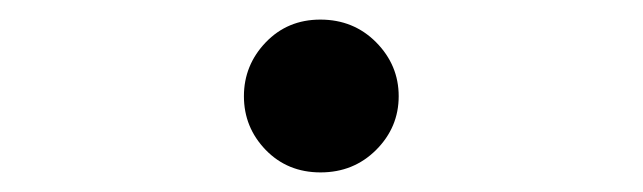

<svg xmlns="http://www.w3.org/2000/svg" viewBox="-20 -163 656 196"><path d="M307.2 13Q273.5 13 251.2 -10Q229 -33 229 -64.8Q229 -96.5 251.3 -119.8Q273.6 -143 307 -143Q341 -143 364 -119.8Q387 -96.5 387 -64.8Q387 -33 364 -10Q341 13 307.2 13Z"/></svg>

Font: Overpass Mono Light
Style: Regular
Weight: 300
Monospace: yes
Designer: Delve Withrington, Dave Bailey
Foundry: Delve Fonts LLC
Version: Version 4.000